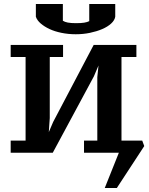

<svg xmlns="http://www.w3.org/2000/svg" viewBox="-20 -753 740 953"><path d="M33 -530H293V-470H227V-167L220 -64H208L244 -148L445 -530H657V-470H583V-55H686L696 -28L560 180H500L570 5H397V-55H463V-370L473 -468H486L446 -374L242 5H33V-55H107V-470H33ZM356 -583Q319 -583 285 -590Q251 -597 225.5 -609Q200 -621 182 -636.5Q164 -652 158 -670V-733H292V-650Q301 -644 316.5 -641Q332 -638 357 -638Q383 -638 398 -640.5Q413 -643 423 -648V-733H552V-670Q549 -652 531.5 -636Q514 -620 487 -608.5Q460 -597 426.5 -590Q393 -583 356 -583Z"/></svg>

Font: PT Serif Caption
Style: Semibold
Weight: 600
Designer: A.Korolkova, O.Umpeleva, V.Yefimov
Foundry: ParaType Ltd
Version: Version 1.00;May 2, 2020;FontCreator 12.0.0.2544 64-bit